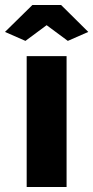

<svg xmlns="http://www.w3.org/2000/svg" viewBox="-52 -750 374 770"><path d="M-32 -622 50 -586 135 -649 220 -586 302 -622 193 -730H78ZM55 0H215V-525H55Z"/></svg>

Font: FIGSv2-sans-serif ExtraBold
Style: Regular
Weight: 800
Designer: Matt McInerney, Pablo Impallari, Rodrigo Fuenzalida,Mirko Velimirovic
Foundry: Matt McInerney, Pablo Impallari, Rodrigo Fuenzalida
Version: Version 4.021;hotconv 1.0.109;makeotfexe 2.5.65596